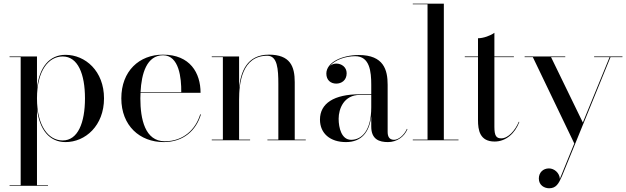

<svg xmlns="http://www.w3.org/2000/svg" viewBox="-20 -770 3439 1054"><path d="M32.5 246.5V250H243.5V246.5H183V-172.5C196.5 -57 252 10 339.5 10C448.5 10 551 -80 551 -230C551 -380 448.5 -469 339.5 -469C252 -469 196.5 -402.5 183 -287.5V-460H32.5V-456.5H93.5V246.5ZM183 -230C183 -382.5 246.5 -460 324 -460C407.5 -460 446.5 -364 446.5 -230C446.5 -96 407.5 1 324 1C246.5 1 183 -77.5 183 -230Z M1083 -142H1079C1054 -60 987.5 5.5 884.5 5.5C776 5.5 750.5 -116 750.5 -230C750.5 -240 751 -250 751.5 -260.5H1081C1081 -369.5 1023.5 -470 875 -470C744.5 -470 646 -380 646 -230C646 -80 747.5 10 878.5 10C989 10 1057 -55.5 1083 -142ZM875 -466.5C963.5 -466.5 976 -341 975 -264H751.5C756.5 -367 786 -466.5 875 -466.5Z M1142.5 -3.5V0H1353V-3.5H1292.5V-223C1292.5 -312 1307.5 -464 1447.5 -464C1503 -464 1508 -391.5 1508 -307.5V-3.5H1448V0H1658.5V-3.5H1598V-319C1598 -406 1573 -470 1456 -470C1334.5 -470 1301.5 -374.5 1292.5 -288V-460H1142.5V-456.5H1203.5V-3.5Z M1955.5 -252.5C1813.5 -252.5 1736.5 -202.5 1736.5 -113.5C1736.5 -37.5 1792.5 10 1879 10C1965 10 2007.5 -45 2018 -131.5V-75C2018 -4.5 2062.5 10 2109.5 10C2158.5 10 2199 -19 2216.5 -60.5L2214 -63C2198 -26.5 2166.5 -2.5 2143.5 -2.5C2115 -2.5 2108 -23 2108 -46.5V-304.5C2108 -385.5 2087 -468 1949.5 -468C1858.5 -468 1771.5 -428 1771.5 -366C1771.5 -330 1795.5 -311 1826 -311C1853.5 -311 1883 -328 1883 -368C1883 -402 1854.5 -421 1826 -421C1813.5 -421 1801 -416.5 1791.5 -408C1818.5 -441.5 1876.5 -461.5 1930 -461.5C2010 -461.5 2018 -376.5 2018 -304.5V-252.5ZM1907.5 -2.5C1855 -2.5 1839 -68 1839 -118C1839 -172.5 1867.5 -249 1955.5 -249H2018V-180.5C2018 -54.5 1967 -2.5 1907.5 -2.5Z M2246 -3.5V0H2497V-3.5H2416.5V-750H2246V-746.5H2327V-3.5Z M2831 -100.5 2828 -101.5C2808 -53.5 2769.5 -10.5 2732 -10.5C2705 -10.5 2694 -23.5 2694 -73.5V-456.5H2801V-460H2694V-590C2674 -575 2634 -560 2604 -560V-460H2531.5V-456.5H2604V-111C2604 -56 2613.5 7 2695.5 7C2756.5 7 2807 -37 2831 -100.5Z M3083 -456.5V-460H2860V-456.5H2905L3132.5 17.5L3053.5 211.5C3051 178.5 3022.5 154.5 2993.5 154.5C2961.5 154.5 2938 177 2938 210C2938 248 2969.5 263.5 2994.5 263.5C3032.5 263.5 3046.5 239 3064.5 198L3331.5 -456.5H3397V-460H3241.5V-456.5H3326.5L3179.5 -97.5L3005 -456.5Z"/></svg>

Font: Bodoni* 48pt
Style: Regular
Weight: 400
Version: Version 2.3